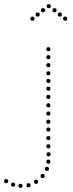

<svg xmlns="http://www.w3.org/2000/svg" viewBox="-140 -750 354 937"><path d="M96 -226Q86 -226 86 -236Q86 -246 96 -246Q106 -246 106 -236Q106 -226 96 -226ZM96 -186Q86 -186 86 -196Q86 -206 96 -206Q106 -206 106 -196Q106 -186 96 -186ZM96 -146Q86 -146 86 -156Q86 -166 96 -166Q106 -166 106 -156Q106 -146 96 -146ZM96 -108Q86 -108 86 -118Q86 -128 96 -128Q106 -128 106 -118Q106 -108 96 -108ZM96 -66Q86 -66 86 -76Q86 -86 96 -86Q106 -86 106 -76Q106 -66 96 -66ZM96 -26Q86 -26 86 -36Q86 -46 96 -46Q106 -46 106 -36Q106 -26 96 -26ZM97 13Q87 13 87 3Q87 -7 97 -7Q107 -7 107 3Q107 13 97 13ZM96 -500Q86 -500 86 -510Q86 -520 96 -520Q106 -520 106 -510Q106 -500 96 -500ZM96 -382Q86 -382 86 -392Q86 -402 96 -402Q106 -402 106 -392Q106 -382 96 -382ZM96 -345Q86 -345 86 -355Q86 -365 96 -365Q106 -365 106 -355Q106 -345 96 -345ZM96 -307Q86 -307 86 -317Q86 -327 96 -327Q106 -327 106 -317Q106 -307 96 -307ZM96 -267Q86 -267 86 -277Q86 -287 96 -287Q106 -287 106 -277Q106 -267 96 -267ZM96 -422Q86 -422 86 -432Q86 -442 96 -442Q106 -442 106 -432Q106 -422 96 -422ZM96 -461Q86 -461 86 -471Q86 -481 96 -481Q106 -481 106 -471Q106 -461 96 -461ZM96 49Q86 49 86 39Q86 29 96 29Q106 29 106 39Q106 49 96 49ZM89 84Q79 84 79 74Q79 64 89 64Q99 64 99 74Q99 84 89 84ZM68 119Q58 119 58 109Q58 99 68 99Q78 99 78 109Q78 119 68 119ZM36 147Q26 147 26 137Q26 127 36 127Q46 127 46 137Q46 147 36 147ZM-1 164Q-11 164 -11 154Q-11 144 -1 144Q9 144 9 154Q9 164 -1 164ZM-110 144Q-120 144 -120 134Q-120 124 -110 124Q-100 124 -100 134Q-100 144 -110 144ZM-76 161Q-86 161 -86 151Q-86 141 -76 141Q-66 141 -66 151Q-66 161 -76 161ZM-40 167Q-50 167 -50 157Q-50 147 -40 147Q-30 147 -30 157Q-30 167 -40 167ZM98 -710Q88 -710 88 -720Q88 -730 98 -730Q108 -730 108 -720Q108 -710 98 -710ZM126 -690Q116 -690 116 -700Q116 -710 126 -710Q136 -710 136 -700Q136 -690 126 -690ZM152 -669Q142 -669 142 -679Q142 -689 152 -689Q162 -689 162 -679Q162 -669 152 -669ZM178 -649Q168 -649 168 -659Q168 -669 178 -669Q188 -669 188 -659Q188 -649 178 -649ZM70 -690Q60 -690 60 -700Q60 -710 70 -710Q80 -710 80 -700Q80 -690 70 -690ZM44 -669Q34 -669 34 -679Q34 -689 44 -689Q54 -689 54 -679Q54 -669 44 -669ZM18 -649Q8 -649 8 -659Q8 -669 18 -669Q28 -669 28 -659Q28 -649 18 -649Z"/></svg>

Font: Raleway Dots 
Style: Regular
Weight: 400
Version: Version 1.000